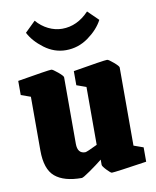

<svg xmlns="http://www.w3.org/2000/svg" viewBox="-80 -755 674 830"><g transform="rotate(-10 256.5 -340.5)"><path d="M56 -136V-372L14 -387V-449Q150 -472 163 -472Q169 -472 190.5 -454Q212 -436 212 -430V-138Q212 -95 246 -95Q253 -95 300 -118V-372L258 -387V-449Q393 -472 408 -472Q414 -472 435 -454Q456 -436 456 -430V-87L498 -72V-9Q359 12 344 12Q339 12 322.5 -5.5Q306 -23 306 -29V-52Q281 -32 249.5 -10Q218 12 212 12Q134 12 95 -21Q56 -54 56 -136ZM83 -648 129 -693Q151 -667 180.5 -652.5Q210 -638 241 -638Q307 -638 359 -693L405 -648Q384 -608 339.5 -576Q295 -544 241 -544Q190 -544 146.5 -576.5Q103 -609 83 -648Z"/></g></svg>

Font: Grenze ExtraBold
Style: Regular
Weight: 800
Designer: Renata Polastri
Foundry: Omnibus-Type
Version: Version 1.002; ttfautohint (v1.8)